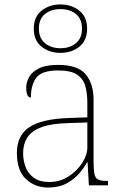

<svg xmlns="http://www.w3.org/2000/svg" viewBox="-20 -834 557 864"><path d="M197 10Q138 10 97 -28Q56 -66 56 -146Q56 -225 112.5 -262Q169 -299 290 -303L373 -306V-371Q373 -414 364 -446.5Q355 -479 327 -498Q299 -517 242 -517Q168 -517 143.5 -484.5Q119 -452 119 -395Q98 -395 98 -441Q98 -462 110 -485.5Q122 -509 153.5 -525.5Q185 -542 242 -542Q330 -542 365.5 -499.5Q401 -457 401 -386V-110Q401 -73 404.5 -53.5Q408 -34 420 -27Q432 -20 459 -20H466V0H380L374 -104H372Q361 -83 338.5 -56Q316 -29 281 -9.5Q246 10 197 10ZM201 -15Q250 -15 288.5 -40Q327 -65 350 -101Q373 -137 373 -170V-283L287 -280Q209 -278 165 -261Q121 -244 102.5 -214.5Q84 -185 84 -145Q84 -111 95.5 -81.5Q107 -52 133 -33.5Q159 -15 201 -15ZM252 -596Q202 -596 167 -624Q132 -652 132 -705Q132 -758 167 -786Q202 -814 252 -814Q302 -814 337 -786Q372 -758 372 -705Q372 -652 337 -624Q302 -596 252 -596ZM252 -617Q294 -617 321.5 -639.5Q349 -662 349 -705Q349 -749 321.5 -771Q294 -793 252 -793Q210 -793 182.5 -771Q155 -749 155 -705Q155 -662 182.5 -639.5Q210 -617 252 -617Z"/></svg>

Font: Noto Serif Tamil Thin
Style: Italic
Weight: 100
Italic angle: -12°
Designer: Indian Type Foundry, Tom Grace, and the Monotype Design Team
Foundry: Monotype Imaging Inc.
Version: Version 2.003; ttfautohint (v1.8.4.7-5d5b)